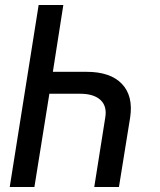

<svg xmlns="http://www.w3.org/2000/svg" viewBox="-20 -750 640 770"><path d="M234 -730 192 -462H327Q423 -462 469 -413.5Q515 -365 502 -279L457 0H358L402 -278Q410 -324 383 -349Q356 -374 302 -374H178L118 0H19L135 -730Z"/></svg>

Font: JetBrains Mono NL Medium
Style: Italic
Weight: 500
Italic angle: -9°
Monospace: yes
Designer: Philipp Nurullin, Konstantin Bulenkov
Foundry: JetBrains
Version: Version 2.305; ttfautohint (v1.8.4.7-5d5b)